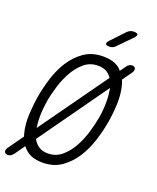

<svg xmlns="http://www.w3.org/2000/svg" viewBox="-200 -1053 976 1194"><g transform="rotate(20 288.0 -455.5)"><path d="M218 10Q144 10 105 -27Q94 -37 84 -50L36 18Q27 29 18.5 34Q10 39 -1 39Q-7 39 -13 36.5Q-19 34 -22 28.5Q-25 23 -23.5 14.5Q-22 6 -14 -5L56 -103Q53 -111 51 -119Q36 -175 39 -241Q42 -307 52 -367Q62 -425 82 -490.5Q102 -556 137 -611.5Q172 -667 224 -703.5Q276 -740 350 -740Q424 -740 464 -704Q470 -698 476 -691L501 -726Q509 -738 518 -743.5Q527 -749 538 -749Q545 -749 550.5 -746Q556 -743 558.5 -737.5Q561 -732 559.5 -723.5Q558 -715 550 -704L507 -644Q514 -629 518 -613Q533 -558 530.5 -492.5Q528 -427 518 -369Q508 -309 487 -242Q466 -175 430.5 -119Q395 -63 343 -26.5Q291 10 218 10ZM230 -55Q283 -55 322.5 -89Q362 -123 388.5 -172Q415 -221 430.5 -274.5Q446 -328 453 -367Q458 -392 461 -425Q464 -458 463.5 -492Q463 -526 457 -559Q456 -564 455 -570L131 -115Q132 -114 132 -113Q146 -87 170 -71Q194 -55 230 -55ZM111 -180 431 -628Q418 -647 399 -660Q375 -675 339 -675Q285 -675 246 -641Q207 -607 180.5 -558Q154 -509 138.5 -456Q123 -403 116 -365Q112 -340 108.5 -307Q105 -274 106 -240Q107 -210 111 -180ZM363 -810Q341 -810 338 -819Q335 -828 352 -846L431 -930Q441 -940 451.5 -945Q462 -950 474 -950Q499 -950 501.5 -940.5Q504 -931 485 -912L403 -828Q395 -819 385 -814.5Q375 -810 363 -810Z"/></g></svg>

Font: Maple Mono NL ExtraLight
Style: Italic
Weight: 275
Italic angle: -10°
Monospace: yes
Designer: subframe7536
Version: Version 7.000